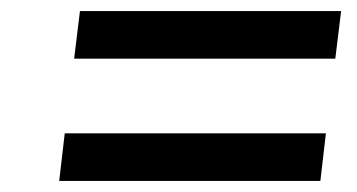

<svg xmlns="http://www.w3.org/2000/svg" viewBox="-20 -494 646 347"><path d="M114 -388 124.5 -474H596.5L586 -388ZM87 -167 97 -253H569L559 -167Z"/></svg>

Font: Expletus Sans SemiBold
Style: Italic
Weight: 600
Italic angle: -7°
Version: Version 7.500